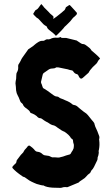

<svg xmlns="http://www.w3.org/2000/svg" viewBox="-20 -911 535 931"><path d="M187 -549Q184 -539 180 -519Q177 -511 182 -503Q182 -501 184 -497Q186 -493 186 -491Q188 -483 194 -481Q201 -478 240 -449Q248 -443 255 -443Q262 -443 266 -439Q270 -435 277 -433Q280 -432 286.5 -429.5Q293 -427 296 -425Q320 -416 331 -405Q332 -404 335 -403L338 -402Q348 -401 356 -394Q357 -393 364 -387Q371 -381 375 -378Q376 -377 379.5 -374.5Q383 -372 385 -370Q401 -360 406 -353Q409 -349 416 -340.5Q423 -332 426 -328Q428 -326 431 -322.5Q434 -319 435 -317Q438 -314 438 -310Q439 -308 440 -303.5Q441 -299 442 -297Q450 -279 452 -275L461 -251Q462 -249 462 -242Q462 -241 461 -237.5Q460 -234 461 -232Q464 -208 460 -187Q457 -179 459 -170Q459 -166 457 -158Q452 -146 453 -141Q453 -137 451 -133Q446 -122 436 -102Q434 -98 430 -92Q422 -85 419 -76Q417 -71 414 -70Q406 -65 398 -55Q393 -48 379 -39.5Q365 -31 360 -25H359Q327 -11 311 -5Q306 -2 297 -4Q288 -4 283 -2Q277 0 273 0Q248 0 235 -1Q206 -3 192 -11Q192 -12 189.5 -12Q187 -12 186 -12Q184 -12 178 -13.5Q172 -15 169 -16Q166 -17 158 -19Q154 -20 146 -24Q144 -25 139.5 -27Q135 -29 133 -30Q125 -34 122 -36Q104 -49 102 -50Q100 -52 95.5 -53Q91 -54 89 -56Q55 -79 40 -97V-102Q48 -112 52 -115Q60 -121 60 -129Q60 -134 66 -140Q68 -142 72 -148Q76 -154 78 -156Q79 -157 81.5 -160.5Q84 -164 86 -165Q94 -172 97 -180Q99 -184 105 -190Q106 -191 109.5 -195Q113 -199 114 -201Q119 -207 125 -204Q139 -194 145 -187Q153 -175 163 -175Q176 -174 188 -162Q194 -158 197 -158Q198 -158 217 -155Q219 -154 222 -153Q225 -152 226 -151Q232 -148 233 -148Q243 -149 261 -147H266Q269 -148 276 -149.5Q283 -151 286 -152Q291 -154 300 -157Q309 -160 314 -161Q321 -162 324 -168Q326 -173 332 -181Q336 -190 337 -192Q339 -206 338 -210Q334 -222 334 -229Q334 -235 328 -238Q324 -240 320 -248Q318 -251 312 -257Q310 -259 305.5 -262.5Q301 -266 299 -268Q298 -268 296 -269.5Q294 -271 293 -272Q279 -277 259 -292Q246 -303 236 -304Q234 -304 224 -309Q216 -315 212 -317Q209 -318 203 -321.5Q197 -325 194 -327Q192 -328 188 -331.5Q184 -335 180.5 -336.5Q177 -338 173 -338Q165 -339 158 -348Q157 -349 148 -355Q145 -357 139 -359.5Q133 -362 130 -363Q126 -365 126 -367Q123 -375 110 -384Q94 -394 91 -405Q90 -407 87 -410Q80 -414 77 -423Q70 -442 66 -448Q60 -458 58 -473Q58 -478 57 -489.5Q56 -501 55 -507Q55 -514 56 -517Q59 -526 59 -546Q59 -556 62 -560Q70 -572 68 -591Q68 -598 72 -602Q74 -605 77 -610.5Q80 -616 81 -618Q82 -620 84 -624.5Q86 -629 88 -631Q97 -643 115 -669Q116 -672 119 -673Q122 -675 128.5 -679.5Q135 -684 138 -686Q142 -688 143 -690Q157 -702 161 -704Q175 -714 186 -713Q192 -712 198 -716Q205 -722 214 -720Q218 -720 224 -722Q238 -730 257 -728Q263 -727 273 -731H275Q276 -727 283 -727H301Q309 -725 325.5 -721Q342 -717 350 -715Q352 -715 354 -713L372 -701Q377 -697 386 -697Q387 -696 389 -696Q391 -696 392 -695Q395 -693 402 -688Q409 -683 414 -678.5Q419 -674 422 -669Q422 -668 423 -667Q424 -666 425 -665L446 -647Q449 -644 452.5 -641Q456 -638 459.5 -634Q463 -630 465 -628V-627Q455 -617 451 -607Q450 -606 449 -604.5Q448 -603 447 -602Q441 -597 430 -586Q413 -567 412 -563Q412 -561 408 -557Q395 -545 382 -534Q372 -524 364 -537L361 -543Q358 -551 351 -552Q342 -554 335 -565Q332 -570 327 -570Q319 -571 308 -575L293 -578Q265 -584 264 -584Q253 -586 249 -582Q245 -579 235 -579Q225 -579 218 -575Q200 -563 192 -557Q189 -555 187 -549ZM147 -854Q143 -848 141 -844V-843Q142 -841 146 -837L156 -827Q157 -826 159 -824.5Q161 -823 162.5 -822.5Q164 -822 165.5 -820.5Q167 -819 168 -818Q176 -810 190 -794Q193 -791 199 -787Q208 -784 209 -776Q212 -771 218 -766Q225 -761 237 -751Q239 -749 242.5 -746Q246 -743 248 -741Q250 -739 250 -737H251Q254 -739 258 -743L275 -760Q286 -771 287 -773Q292 -781 302 -789L321 -808Q334 -826 342 -831Q346 -834 351 -840Q356 -848 349 -853Q348 -854 346 -856.5Q344 -859 343 -860Q335 -868 321 -884Q317 -888 315 -886Q310 -882 306 -880Q299 -877 298 -872Q295 -862 288 -858Q285 -856 279 -850Q251 -827 241 -821H237L239 -825Q239 -826 240 -829Q236 -835 234 -836Q222 -845 216 -853Q213 -857 202.5 -866.5Q192 -876 188 -883Q187 -884 184.5 -886.5Q182 -889 181 -891H180Q178 -889 174 -883.5Q170 -878 168 -875Q163 -867 155 -863Q151 -862 147 -854Z"/></svg>

Font: Gutenberg Clean
Style: Regular
Weight: 400
Designer: Nicola Manzari, Bruno Pierini
Foundry: Unio | Creative Solutions
Version: Version 1.001;PS 001.001;hotconv 1.0.88;makeotf.lib2.5.64775